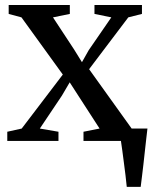

<svg xmlns="http://www.w3.org/2000/svg" viewBox="-20 -552 598 752"><path d="M476.5 180Q474.5 159 471.5 134.2Q468.5 109.5 465.2 84.8Q462 60 459 37.5Q456 15 453.5 -1L416.5 -48.5H557.5Q555 -28.5 552.5 -5.5Q550 17.5 547.2 42.2Q544.5 67 541.8 91.2Q539 115.5 536.2 138.2Q533.5 161 531 180ZM65 -48.5 226 -260 64 -484 14 -497.5V-532.5H253.5V-497.5L187.5 -484L270 -358.5L301 -308.5L327.5 -355.5L416 -484L350 -497.5V-532.5H536V-497.5L482.5 -484L329 -281L496 -48L549.5 -36V0H307V-36L370 -48.5L288.5 -174.5L253 -229.5L222.5 -177.5L136 -48.5L209 -36V0H8.5V-36Z"/></svg>

Font: Merriweather 72pt
Style: Regular
Weight: 400
Version: Version 2.100